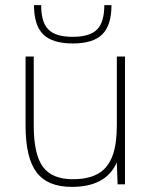

<svg xmlns="http://www.w3.org/2000/svg" viewBox="-20 -721 599 751"><path d="M437 -82V-83V-86Q395 10 261 10Q166 10 123 -47Q80 -104 80 -230V-500H112V-230Q112 -118 147.5 -69Q183 -20 265 -20Q344 -20 384.5 -56.5Q425 -93 434 -174Q437 -201 437 -233V-500H469V0H440ZM388 -701H416Q416 -622 380 -586.5Q344 -551 265 -551Q185 -551 149 -586.5Q113 -622 113 -701H141Q141 -640 164.5 -611Q188 -582 242 -578Q249 -577 265 -577Q331 -577 359.5 -605.5Q388 -634 388 -701Z"/></svg>

Font: Fivo Sans Thin
Style: Regular
Weight: 250
Foundry: Alexander Slobzheninov
Version: 1.0